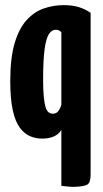

<svg xmlns="http://www.w3.org/2000/svg" viewBox="-20 -530 403 748"><path d="M267 198Q254 198 242 196.5Q230 195 219 194V-24Q209 -7 190 1.5Q171 10 144 10Q120 10 98 1Q76 -8 58 -31.5Q40 -55 30 -99.5Q20 -144 20 -215Q20 -304 37 -361.5Q54 -419 83.5 -451.5Q113 -484 150.5 -497Q188 -510 228 -510Q262 -510 286.5 -502.5Q311 -495 333 -480V149Q333 181 320.5 189Q308 197 267 198ZM186 -87Q199 -87 207 -97Q215 -107 219 -122V-404Q215 -409 210 -411.5Q205 -414 197 -414Q182 -414 171 -398Q160 -382 154 -340Q148 -298 148 -220Q148 -180 150.5 -154Q153 -128 157.5 -113Q162 -98 169.5 -92.5Q177 -87 186 -87Z"/></svg>

Font: Yanone Kaffeesatz ExtraLight
Style: Bold
Weight: 700
Version: Version 2.003